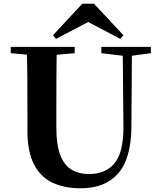

<svg xmlns="http://www.w3.org/2000/svg" viewBox="-20 -997 863 1036"><path d="M487 -977 646 -807 629 -787 413 -901H499L282 -787L266 -807L424 -977ZM414 19Q330 19 265 -10.5Q200 -40 164 -109Q128 -178 128 -293V-403Q128 -488 127.5 -573.5Q127 -659 124 -744H286Q285 -659 284.5 -574Q284 -489 284 -403V-308Q284 -217 304.5 -162Q325 -107 364.5 -82.5Q404 -58 461 -58Q551 -58 599 -117.5Q647 -177 646 -314L642 -744H692L689 -309Q687 -140 617 -60.5Q547 19 414 19ZM38 -710V-744H383V-710L223 -696H195ZM527 -710V-744H794V-710L682 -695H652Z"/></svg>

Font: Noto Serif KR ExtraLight ExtraBold
Style: Regular
Weight: 800
Version: Version 2.003-H1;hotconv 1.1.1;makeotfexe 2.6.0